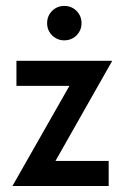

<svg xmlns="http://www.w3.org/2000/svg" viewBox="-20 -619 415 639"><path d="M22.2 0V-1.4L211.1 -333.3H34.7V-416.7H352.8V-415.3L164.6 -83.3H341.7V0ZM193.8 -484.7Q177.8 -484.7 164.9 -492.4Q152.1 -500 144.4 -512.8Q136.8 -525.7 136.8 -541.7Q136.8 -558.3 144.4 -571.2Q152.1 -584 164.9 -591.7Q177.8 -599.3 193.8 -599.3Q210.4 -599.3 223.3 -591.7Q236.1 -584 243.7 -571.2Q251.4 -558.3 251.4 -541.7Q251.4 -525.7 243.7 -512.8Q236.1 -500 223.3 -492.4Q210.4 -484.7 193.8 -484.7Z"/></svg>

Font: Afacad Flux Medium
Style: Regular
Weight: 500
Designer: Kristian Moeller
Foundry: Dicotype
Version: Version 1.100